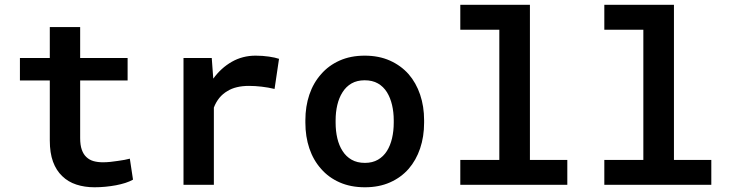

<svg xmlns="http://www.w3.org/2000/svg" viewBox="-20 -770 3040 800"><path d="M314 -657.2H187.5V-528.3H63V-434.6H187.5V-184.6Q187.5 -132.8 200.9 -96.2Q214.4 -59.6 239.3 -36.1Q263.7 -12.2 298.1 -1Q332.5 10.3 374 10.3Q396.5 10.3 419.2 8.1Q441.9 5.9 462.9 2Q483.9 -2 502.2 -7.8Q520.5 -13.7 534.2 -21.5L521 -108.9Q512.2 -106.4 499.3 -104Q486.3 -101.6 471.7 -99.6Q456.5 -97.2 440.2 -95.5Q423.8 -93.8 408.7 -93.8Q387.7 -93.8 370.1 -98.6Q352.5 -103.5 339.8 -115.7Q327.6 -127 320.8 -146.2Q314 -165.5 314 -194.8V-434.6H511.7V-528.3H314Z M1044.9 -538.1Q990.7 -538.1 945.8 -512.5Q900.9 -486.8 868.7 -442.4L867.7 -454.6L862.3 -528.3H744.6V0H871.1V-321.8Q879.9 -344.7 894 -362.1Q908.2 -379.4 927.7 -390.6Q944.8 -401.4 967.3 -406.7Q989.7 -412.1 1017.6 -412.1Q1043 -412.1 1070.1 -408.9Q1097.2 -405.8 1124 -399.4L1142.6 -524.9Q1127 -530.3 1100.6 -534.2Q1074.2 -538.1 1044.9 -538.1Z M1252.4 -269V-258.8Q1252.4 -200.7 1269 -151.6Q1285.6 -102.5 1317.9 -66.4Q1349.1 -30.3 1395.3 -10Q1441.4 10.3 1500.5 10.3Q1559.1 10.3 1605 -10Q1650.9 -30.3 1682.6 -66.4Q1713.9 -102.5 1730.5 -151.6Q1747.1 -200.7 1747.1 -258.8V-269Q1747.1 -326.7 1730.5 -375.7Q1713.9 -424.8 1682.6 -460.9Q1650.4 -497.1 1604.5 -517.6Q1558.6 -538.1 1499.5 -538.1Q1440.9 -538.1 1395 -517.6Q1349.1 -497.1 1317.9 -460.9Q1285.6 -424.8 1269 -375.7Q1252.4 -326.7 1252.4 -269ZM1378.4 -258.8V-269Q1378.4 -302.7 1385.5 -332.8Q1392.6 -362.8 1407.2 -385.7Q1421.9 -409.2 1444.8 -422.4Q1467.8 -435.5 1499.5 -435.5Q1531.7 -435.5 1554.7 -422.4Q1577.6 -409.2 1592.3 -385.7Q1606.4 -362.8 1613.5 -332.8Q1620.6 -302.7 1620.6 -269V-258.8Q1620.6 -224.1 1613.5 -193.8Q1606.4 -163.6 1592.3 -141.1Q1577.6 -117.7 1554.7 -104.5Q1531.7 -91.3 1500.5 -91.3Q1468.3 -91.3 1445.1 -104.5Q1421.9 -117.7 1407.2 -141.1Q1392.6 -163.6 1385.5 -193.8Q1378.4 -224.1 1378.4 -258.8Z M1897.9 -750V-646H2060.5V-103.5H1897.9V0H2343.8V-103.5H2188V-750Z M2498 -750V-646H2660.6V-103.5H2498V0H2943.8V-103.5H2788.1V-750Z"/></svg>

Font: Roboto Mono SemiBold
Style: Regular
Weight: 600
Monospace: yes
Designer: Google
Version: Version 3.000